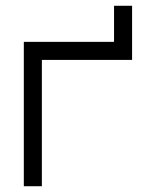

<svg xmlns="http://www.w3.org/2000/svg" viewBox="-20 -645 540 665"><path d="M437.5 -437.5H125V0H62.5V-500H375V-625H437.5Z"/></svg>

Font: 寒蝉点阵体 16px
Style: Regular
Weight: 400
Designer: Designed by Warren2060
Foundry: ChillType
Version: Version 1.000